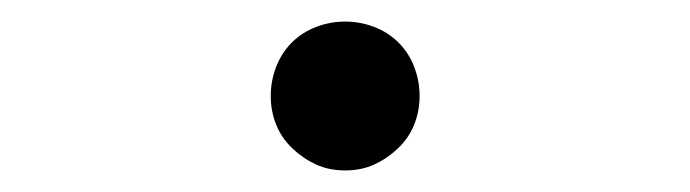

<svg xmlns="http://www.w3.org/2000/svg" viewBox="-20 -148 640 178"><path d="M231 -59Q231 -73 236 -86Q241 -99 250.5 -108.5Q260 -118 273 -123Q286 -128 300 -128Q314 -128 327 -123Q340 -118 349.5 -108.5Q359 -99 364 -86Q369 -73 369 -59Q369 -45 364 -32.5Q359 -20 349 -10.5Q339 -1 327 4.5Q315 10 300 10Q285 10 273 4.5Q261 -1 251 -10.5Q241 -20 236 -32.5Q231 -45 231 -59Z"/></svg>

Font: Maple Mono NL ExtraLight
Style: Regular
Weight: 275
Monospace: yes
Designer: subframe7536
Version: Version 7.000